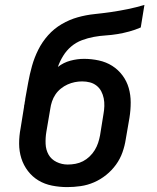

<svg xmlns="http://www.w3.org/2000/svg" viewBox="-20 -755 640 783"><path d="M254 8Q223 8 192.5 2Q162 -4 137 -19Q112 -34 94 -57.5Q76 -81 67 -109.5Q58 -138 58 -169.5Q58 -201 64 -232L78 -319Q78 -322 78.5 -325Q79 -328 80 -331L81 -339Q82 -343 82.5 -346Q83 -349 83 -352Q89 -385 95 -418.5Q101 -452 110.5 -486Q120 -520 136 -552Q152 -584 176 -611Q200 -638 231.5 -656.5Q263 -675 297 -684.5Q331 -694 365 -697.5Q399 -701 433.5 -706Q468 -711 502 -718Q536 -725 569 -735L554 -643Q531 -633 507 -626.5Q483 -620 459 -616Q435 -612 411 -610.5Q387 -609 362.5 -604.5Q338 -600 314 -591Q290 -582 270.5 -565.5Q251 -549 237.5 -527Q224 -505 216 -482Q239 -500 267 -507.5Q295 -515 323 -515Q353 -515 383 -508.5Q413 -502 437.5 -486.5Q462 -471 479.5 -447.5Q497 -424 505 -396Q513 -368 513 -337Q513 -306 508 -275L493 -188Q489 -161 479.5 -134Q470 -107 453 -83.5Q436 -60 413 -41.5Q390 -23 363.5 -11.5Q337 0 309 4Q281 8 254 8ZM256 -84Q272 -84 288 -87Q304 -90 318.5 -97.5Q333 -105 345.5 -117Q358 -129 366.5 -143Q375 -157 380 -172Q385 -187 388 -203L402 -290Q405 -306 405.5 -322.5Q406 -339 403 -354Q400 -369 393 -382.5Q386 -396 374 -405.5Q362 -415 347 -419Q332 -423 315 -423Q300 -423 285 -420Q270 -417 255.5 -410.5Q241 -404 228 -393.5Q215 -383 206 -369.5Q197 -356 192 -341Q187 -326 185 -311L169 -217Q165 -193 166 -168.5Q167 -144 178 -124.5Q189 -105 210.5 -94.5Q232 -84 256 -84Q256 -84 256 -84Q256 -84 256 -84Z"/></svg>

Font: Iosevka Curly Slab SmBdExObl
Style: Regular
Weight: 600
Width: 7
Italic angle: -9°
Monospace: yes
Designer: Belleve Invis
Foundry: Belleve Invis
Version: Version 11.1.0; ttfautohint (v1.8.3)